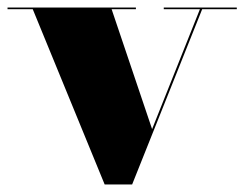

<svg xmlns="http://www.w3.org/2000/svg" viewBox="-25 -480 649 510"><path d="M379 -137 271.5 -455.5H336V-460H-5V-455.5H62L253 10H326L512 -455.5H604V-460H410V-455.5H506Z"/></svg>

Font: Bodoni* 36pt Fatface
Style: Regular
Weight: 900
Version: Version 2.3